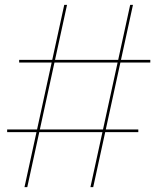

<svg xmlns="http://www.w3.org/2000/svg" viewBox="-20 -772 650 792"><path d="M256.5 -752 92.5 0H81L245 -752ZM528.5 -752 364.5 0H353L517 -752ZM600 -525V-514H59V-525ZM550.5 -238V-227H9.5V-238Z"/></svg>

Font: Hepta Slab ExtraLight Thin
Style: Regular
Weight: 250
Version: Version 1.102